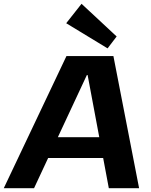

<svg xmlns="http://www.w3.org/2000/svg" viewBox="-51 -997 802 1017"><path d="M301 -700H549.7L685.8 0H525.4L413.1 -599.5H409.1L129.3 0H-31.1ZM189 -270.3H541.5L525.8 -160.1H173.2ZM566.9 -803.8 518.8 -740.8 299.7 -874 380.9 -976.9Z"/></svg>

Font: Pathway Extreme 8pt Thin
Style: Italic
Weight: 100
Italic angle: -8°
Designer: Eduardo Rodriguez Tunni
Foundry: Eduardo Rodriguez Tunni
Version: Version 1.000